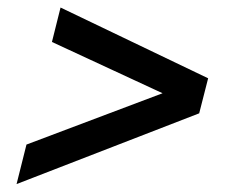

<svg xmlns="http://www.w3.org/2000/svg" viewBox="-20 -588 590 502"><path d="M23.3 -106.7 49.2 -210 405 -344.2 115.8 -478.3 138.3 -568.3 524.2 -383.3 500.8 -291.7Z"/></svg>

Font: Funnel Sans Medium
Style: Italic
Weight: 500
Italic angle: -14.036°
Version: Version 1.000; Beta; Release 5; Build 24; ttfautohint (v1.8.